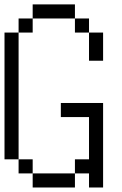

<svg xmlns="http://www.w3.org/2000/svg" viewBox="-20 -832 540 852"><path d="M125 -62.5H312.5V0H125V-62.5H62.5V-125H125ZM375 -62.5H312.5V-125H375V-312.5H250V-375H437.5V0H375ZM0 -687.5H62.5V-125H0ZM375 -687.5H437.5V-562.5H375ZM62.5 -750H125V-687.5H62.5ZM312.5 -750H375V-687.5H312.5V-750H125V-812.5H312.5Z"/></svg>

Font: HE실루아
Style: regular
Weight: 500
Monospace: yes
Designer: Taeyun An (WindowsTiger)
Version: v1